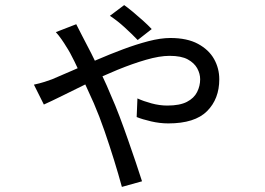

<svg xmlns="http://www.w3.org/2000/svg" viewBox="-20 -655 1040 753"><path d="M520 -498Q498 -521 469 -547.5Q440 -574 411 -593L467 -635Q480 -626 500.5 -609Q521 -592 541 -574Q561 -556 575 -541ZM279 -560Q285 -548 291.5 -535.5Q298 -523 303 -513Q317 -487 337.5 -446.5Q358 -406 379 -362Q400 -318 415 -281Q432 -243 449 -198Q466 -153 482 -107Q498 -61 512.5 -18.5Q527 24 537 56L458 78Q445 30 427.5 -26.5Q410 -83 390 -141Q370 -199 348 -250Q329 -293 309 -336Q289 -379 271.5 -415Q254 -451 240 -472Q233 -484 221.5 -500.5Q210 -517 199 -529ZM113 -323Q136 -328 155 -334Q174 -340 184 -344Q218 -358 263 -378Q308 -398 359 -420Q410 -442 462 -461.5Q514 -481 562 -493.5Q610 -506 648 -506Q714 -506 756.5 -483Q799 -460 819.5 -423.5Q840 -387 840 -344Q840 -267 792 -219Q744 -171 640 -171Q607 -171 572.5 -179Q538 -187 516 -196L519 -269Q543 -258 574.5 -249.5Q606 -241 636 -241Q685 -241 713 -255.5Q741 -270 753 -294Q765 -318 765 -344Q765 -366 753.5 -387Q742 -408 716.5 -422Q691 -436 645 -436Q606 -436 552.5 -420.5Q499 -405 440.5 -381Q382 -357 326 -329.5Q270 -302 224.5 -279.5Q179 -257 152 -245Z"/></svg>

Font: Noto Sans KR
Style: Regular
Weight: 400
Designer: Ryoko NISHIZUKA  (kana, bopomofo & ideographs); Paul D. Hunt (Latin, Greek & Cyrillic); Sandoll Communications , Soo-you
Foundry: Adobe
Version: Version 2.004-H2;hotconv 1.0.118;makeotfexe 2.5.65603